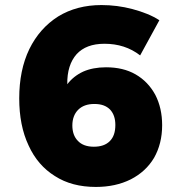

<svg xmlns="http://www.w3.org/2000/svg" viewBox="-20 -730 694 759"><path d="M393 -557C447 -557 494 -542 534 -511L610 -650C581 -669 545 -683 504 -694C463 -705 422 -710 381 -710C316 -710 259 -695 210 -665C161 -634 123 -591 96 -536C69 -480 56 -415 56 -341C56 -270 68 -208 93 -155C117 -102 152 -62 197 -34C242 -5 296 9 359 9C411 9 457 -1 497 -21C536 -41 567 -69 589 -106C610 -143 621 -186 621 -235C621 -280 612 -320 594 -355C575 -390 549 -417 516 -436C483 -455 444 -464 399 -464C364 -464 334 -458 309 -447C283 -435 262 -418 246 -397C245 -448 258 -488 283 -516C308 -543 344 -557 393 -557ZM289 -296C304 -311 325 -319 353 -319C380 -319 400 -312 415 -297C429 -282 436 -262 436 -236C436 -208 429 -187 414 -172C399 -157 378 -150 351 -150C323 -150 302 -158 288 -173C273 -188 266 -209 266 -234C266 -260 274 -281 289 -296Z"/></svg>

Font: Argentum Sans ExtraBold
Style: Regular
Weight: 800
Designer: Julieta Ulanovsky
Foundry: Julieta Ulanovsky
Version: Version 5.001;February 15, 2019;FontCreator 11.5.0.2425 64-b